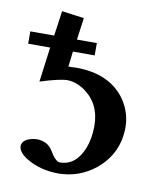

<svg xmlns="http://www.w3.org/2000/svg" viewBox="-71 -635 595 705"><g transform="rotate(10 226.5 -282.5)"><path d="M293.9 -182.1Q293.9 -265.6 231.4 -309.1Q199.7 -330.6 167 -331.1Q137.7 -330.6 66.9 -308.1L84 -438H2V-483.9H90.8Q92.3 -495.6 96.2 -521Q101.6 -559.6 104 -577.1L187 -565.9L175.8 -483.9H250V-438H168.9Q166 -409.2 162.1 -380.9Q181.6 -380.9 190.9 -381.8Q318.8 -381.8 377 -296.4Q406.7 -251.5 407.2 -198.2Q407.2 -99.1 331.1 -36.6Q271.5 11.2 194.8 12.2Q125.5 12.2 72.8 -20Q41 -40.5 40 -62Q40 -85.4 72.3 -94.7Q83.5 -97.7 95.2 -98.1Q136.2 -97.2 154.8 -64.9Q175.3 -29.8 191.9 -28.8Q251 -28.8 279.3 -98.1Q293.9 -135.7 293.9 -182.1Z"/></g></svg>

Font: Linux Libertine O
Style: Bold
Weight: 700
Designer: Philipp H. Poll
Foundry: Philipp H. Poll
Version: Version 5.0.0